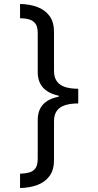

<svg xmlns="http://www.w3.org/2000/svg" viewBox="-20 -812 495 967"><path d="M374 -291Q334 -291 307 -282Q280 -273 266 -253.5Q252 -234 252 -201V-6Q252 44 229.5 74.5Q207 105 168.5 119.5Q130 134 81 135V63Q109 62 129 56Q149 50 159.5 34Q170 18 170 -13V-206Q170 -257 197 -286Q224 -315 276 -325V-330Q224 -341 197 -370.5Q170 -400 170 -450V-645Q170 -676 159.5 -691.5Q149 -707 129 -713.5Q109 -720 81 -720V-792Q130 -791 168.5 -776.5Q207 -762 229.5 -731.5Q252 -701 252 -651V-455Q252 -423 266 -403Q280 -383 307 -374Q334 -365 374 -365Z"/></svg>

Font: hexlmalayalam05
Style: Book
Weight: 400
Designer: Jelle Bosma - Monotype Design Team
Foundry: Monotype Imaging Inc.
Version: Version 2.003